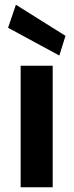

<svg xmlns="http://www.w3.org/2000/svg" viewBox="-20 -789 310 809"><path d="M67 0V-512H202V0ZM230 -555 14 -672 47 -769 256 -638Z"/></svg>

Font: DM Sans 12pt
Style: Bold
Weight: 700
Version: Version 4.004;gftools[0.9.30]